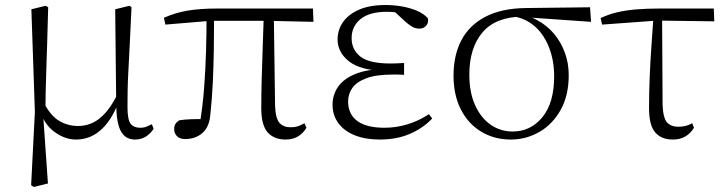

<svg xmlns="http://www.w3.org/2000/svg" viewBox="-20 -542 2891 765"><path d="M104 196 119 -96 105 -505 162 -519 172 -513Q170 -433 168 -372.5Q166 -312 164.5 -264.5Q163 -217 162 -177.5Q161 -138 161 -99L152 -82L171 189L115 203ZM518 14Q480 14 462 -18.5Q444 -51 443 -124V-127L439 -505L496 -519L504 -513Q500 -428 497 -366Q494 -304 491.5 -259Q489 -214 488.5 -180Q488 -146 488 -115Q488 -65 500.5 -49Q513 -33 538 -33Q553 -33 564 -37.5Q575 -42 585 -47L592 -29Q582 -12 563 1Q544 14 518 14ZM283 14Q240 14 199 -15Q158 -44 141 -97H139L155 -132Q182 -80 216.5 -60Q251 -40 291 -40Q340 -40 378.5 -71.5Q417 -103 448 -167L461 -155H459Q433 -74 388 -30Q343 14 283 14Z M718 12Q696 12 685 0.5Q674 -11 674 -27Q674 -41 679.5 -49Q685 -57 695 -63Q716 -66 741.5 -67Q767 -68 798 -67L775 -41Q788 -120 793.5 -194.5Q799 -269 801 -340.5Q803 -412 803 -482H833Q833 -415 832 -348Q831 -281 828 -215Q825 -149 818 -85Q814 -36 786.5 -12Q759 12 718 12ZM639 -444 633 -471Q677 -491 726.5 -499.5Q776 -508 844 -508H1227L1229 -455L1048 -459H819ZM1118 14Q1072 14 1046.5 -14.5Q1021 -43 1021 -112Q1021 -161 1022.5 -220.5Q1024 -280 1026.5 -346.5Q1029 -413 1031 -482H1071L1076 -120Q1078 -70 1093.5 -52.5Q1109 -35 1137 -35Q1156 -35 1168.5 -39.5Q1181 -44 1193 -51L1201 -33Q1188 -11 1167.5 1.5Q1147 14 1118 14Z M1493 14Q1436 14 1393.5 -3Q1351 -20 1328 -51.5Q1305 -83 1305 -125Q1305 -164 1326.5 -195.5Q1348 -227 1394 -246.5Q1440 -266 1513 -267V-259Q1415 -262 1370 -298Q1325 -334 1325 -385Q1325 -422 1346 -453Q1367 -484 1409.5 -503Q1452 -522 1516 -522Q1549 -522 1581 -516.5Q1613 -511 1640.5 -499.5Q1668 -488 1685 -469Q1688 -450 1677.5 -439Q1667 -428 1652 -428Q1637 -428 1626 -433.5Q1615 -439 1598 -453L1543 -504L1597 -502L1601 -485Q1576 -490 1559 -492.5Q1542 -495 1522 -495Q1452 -495 1416.5 -466Q1381 -437 1381 -390Q1381 -344 1416 -316.5Q1451 -289 1536 -289Q1547 -289 1559.5 -289.5Q1572 -290 1590 -291V-244Q1572 -245 1563.5 -245Q1555 -245 1547 -245Q1478 -245 1439 -230Q1400 -215 1383.5 -191Q1367 -167 1367 -138Q1367 -87 1403.5 -60Q1440 -33 1512 -33Q1559 -33 1604.5 -47Q1650 -61 1689 -87L1702 -70Q1668 -33 1615 -9.5Q1562 14 1493 14Z M2015 14Q1950 14 1898 -17Q1846 -48 1816.5 -105.5Q1787 -163 1787 -241Q1787 -322 1818.5 -382Q1850 -442 1914.5 -475.5Q1979 -509 2076 -510L2331 -513L2335 -455L2077 -473L2064 -476Q1955 -475 1902.5 -413Q1850 -351 1850 -245Q1850 -174 1873 -123Q1896 -72 1935 -45Q1974 -18 2023 -18Q2094 -18 2141 -75Q2188 -132 2188 -239Q2188 -284 2177 -324.5Q2166 -365 2145 -397.5Q2124 -430 2092.5 -451Q2061 -472 2019 -478L2029 -487Q2078 -484 2118 -463Q2158 -442 2186.5 -408.5Q2215 -375 2230.5 -332.5Q2246 -290 2246 -243Q2246 -161 2213.5 -103.5Q2181 -46 2128.5 -16Q2076 14 2015 14Z M2379 -444 2373 -470Q2405 -485 2439 -493Q2473 -501 2514 -504.5Q2555 -508 2608 -508H2824L2826 -457L2598 -460ZM2661 14Q2615 14 2590.5 -14.5Q2566 -43 2566 -111Q2566 -170 2568.5 -232.5Q2571 -295 2575.5 -358Q2580 -421 2584 -481H2618L2620 -125Q2622 -71 2638 -54Q2654 -37 2682 -37Q2699 -37 2712.5 -40.5Q2726 -44 2738 -51L2745 -33Q2732 -11 2711 1.5Q2690 14 2661 14Z"/></svg>

Font: Noto Serif JP
Style: Regular
Weight: 200
Designer: Ryoko NISHIZUKA 西塚涼子 (kana & ideographs); Frank Grießhammer (Latin, Greek & Cyrillic); Wenlong ZHANG 张文龙 (bopomofo); San
Foundry: Adobe
Version: Version 2.001;hotconv 1.1.0;makeotfexe 2.6.0